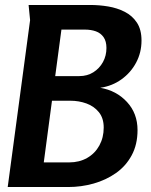

<svg xmlns="http://www.w3.org/2000/svg" viewBox="-20 -752 606 772"><path d="M549 -589Q549 -541 527.5 -500.5Q506 -460 468.5 -433Q431 -406 383 -399Q448 -388 490.5 -342Q533 -296 533 -229Q533 -171 509.5 -127.5Q486 -84 446 -56Q406 -28 356.5 -14Q307 0 254 0H11L101 -671L95 -732H343Q379 -732 415 -726Q451 -720 481.5 -704.5Q512 -689 530.5 -661Q549 -633 549 -589ZM408 -559Q408 -586 396.5 -602.5Q385 -619 365.5 -626Q346 -633 321 -633H227L202 -446H299Q331 -446 355.5 -461.5Q380 -477 394 -502.5Q408 -528 408 -559ZM397 -239Q397 -277 377.5 -301Q358 -325 327.5 -336Q297 -347 263 -347H189L156 -99H258Q299 -99 330.5 -117Q362 -135 379.5 -167Q397 -199 397 -239Z"/></svg>

Font: Rosario
Style: Italic
Weight: 400
Italic angle: -8.05°
Designer: Hector Gatti
Foundry: Omnibus Type
Version: Version 1.201